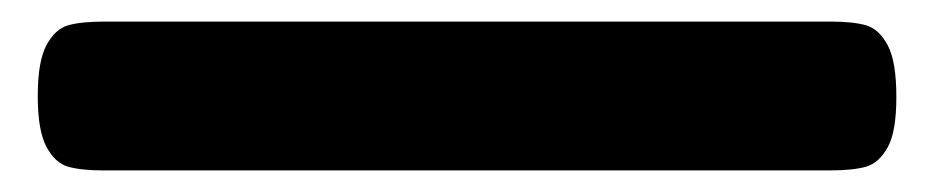

<svg xmlns="http://www.w3.org/2000/svg" viewBox="-20 70 866 178"><path d="M15 159Q15 127 23 112Q31 97 43 93.5Q55 90 77 90H750Q771 90 783 93.5Q795 97 803 112Q811 127 811 160Q811 192 803 206.5Q795 221 783 224.5Q771 228 749 228H76Q55 228 43 224.5Q31 221 23 206Q15 191 15 159Z"/></svg>

Font: Fredoka One
Style: Regular
Weight: 400
Designer: Milena B. Brandão, Ben Nathan
Version: Version 2.000; ttfautohint (v1.5.33-1714) -l 8 -r 50 -G 200 